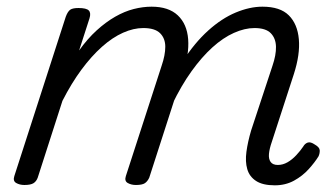

<svg xmlns="http://www.w3.org/2000/svg" viewBox="-20 -539 1004 575"><path d="M803 16Q767 16 747 3Q727 -10 720.5 -32.5Q714 -55 718 -84.5Q722 -114 732 -148L796 -342Q807 -374 806.5 -399Q806 -424 791 -439.5Q776 -455 742 -455Q713 -455 680.5 -440.5Q648 -426 616 -397Q584 -368 553.5 -325.5Q523 -283 496 -227H466Q492 -301 527.5 -356Q563 -411 603.5 -447.5Q644 -484 686 -501.5Q728 -519 766 -519Q819 -519 845 -493Q871 -467 875 -421.5Q879 -376 860 -317L794 -114Q787 -94 785.5 -78.5Q784 -63 790.5 -54Q797 -45 812 -45Q827 -45 841 -53Q855 -61 867.5 -74.5Q880 -88 888 -100Q893 -109 901.5 -112Q910 -115 923 -106Q937 -98 937.5 -89Q938 -80 934 -71Q923 -53 904.5 -32.5Q886 -12 860.5 2Q835 16 803 16ZM53 15Q39 15 28.5 9Q18 3 23 -12L177 -489Q183 -505 190.5 -510Q198 -515 215 -515Q239 -515 246 -507.5Q253 -500 248 -484L217 -388Q242 -423 269.5 -448Q297 -473 325 -489Q353 -505 380.5 -512Q408 -519 434 -519Q485 -519 512.5 -493Q540 -467 543.5 -421.5Q547 -376 527 -317L427 -7Q422 4 414 9.5Q406 15 387 15Q373 15 362.5 9Q352 3 357 -12L464 -342Q475 -374 475 -399Q475 -424 459.5 -439.5Q444 -455 409 -455Q380 -455 348.5 -441Q317 -427 285.5 -399Q254 -371 224 -330.5Q194 -290 167 -237L93 -7Q89 4 80.5 9.5Q72 15 53 15Z"/></svg>

Font: Playwrite DK Loopet Light
Style: Regular
Weight: 300
Version: Version 1.003